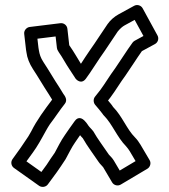

<svg xmlns="http://www.w3.org/2000/svg" viewBox="-20 -670 673 763"><path d="M335.8 -165.1C328.5 -172.9 328.1 -178.3 314.7 -191.7C309.9 -196.5 291.8 -211.2 276.2 -187.9C269.5 -177.9 262.6 -169.1 256.4 -160.2L238.5 -134.3C220.3 -108.3 211.4 -88.1 197.7 -63.2C184 -43.3 177 -33.7 165.3 -15.1L144.4 13.4L85.1 -28.8C102.1 -52.4 120.2 -75.5 135.7 -102.6L147.7 -123.6C157 -139.8 167.9 -161.2 178.2 -176.3C200.2 -205 216.8 -231.5 237.5 -257.4C249.3 -272.1 238.8 -287.9 231.5 -297.4L216.1 -322.5C195.7 -353 174.5 -390.3 152.9 -422.8C141.2 -440.5 137.1 -454.7 134.7 -469.1L132.8 -480.5L128.7 -516.2L201 -525.1L206.2 -479.2C206.7 -474.6 208.9 -469.9 211.2 -466.7C211.9 -465.1 213 -463.3 213.7 -462.4C228 -442.6 240.6 -417.5 257.1 -393.2C265.2 -380.5 271.1 -371.5 276.8 -363.1C282.9 -350.9 303.8 -334.1 321 -357C340.7 -383.3 359.9 -415.4 377.4 -440.6C404.7 -478.8 424.4 -510.9 448 -545C457.7 -556.8 466.9 -564.6 475.1 -569.1L515.1 -591L550.1 -527L515.1 -508C511.8 -506.2 508.8 -503.4 506.8 -500.7C481.4 -465.8 462.4 -434.2 437.7 -398.6C415.9 -369.4 396.9 -337 379.2 -313.2L357.3 -285.4C349.6 -275.6 351.5 -261.4 358 -253.7C367.3 -242.9 380 -227.9 386.9 -218.5C389 -215.1 391 -212.6 393.3 -210.3C425.7 -178 445.1 -125 480.9 -88.8C486.6 -82.4 491.4 -75.9 495.6 -69.1L518.8 -29.8L455.8 7.7L432.5 -31.7C426.4 -42.1 417.8 -49.9 412.8 -55.4C391.5 -87.2 367.3 -118.5 351.1 -147.7C350.2 -149.5 341.2 -159.6 335.8 -165.1ZM546.9 -637C540.4 -649 524.9 -653.5 513 -646.9L450.9 -612.9C435.4 -604.3 419 -590.9 407.4 -574.2C381.4 -536.7 363.5 -507.1 336.6 -469.4C324.3 -451.8 313.9 -435.3 301.6 -416.5C285.8 -441.4 275.6 -461.4 255.2 -490.3L247.8 -555.8C246.3 -569.8 233.4 -579.5 219.9 -577.8L97.9 -562.8C85.9 -561.3 74.5 -549.3 76.2 -535.2L83.2 -474.2C83.2 -473.9 83.3 -473.3 83.3 -472.9L85.2 -461.5C87.8 -440.1 96.9 -417 111.1 -395.2C131.5 -364.7 152.2 -328.2 173.9 -295.5L187.2 -274C156.5 -233 127.1 -193.9 104 -147.8L92.6 -128C72.6 -96.9 52.1 -68.4 29.8 -37.7C21.5 -26.3 24.5 -10.4 35.5 -2.6L135.5 68.4C145.1 75.2 161.7 74.4 170.1 62.8L206.1 13.8C220.1 -5.2 224.3 -13.6 239.6 -35.8C239.9 -36.3 240.5 -37.2 240.9 -37.9C256.6 -66.2 263.8 -83.3 279.5 -105.7L297.2 -131.3C297.2 -131.3 297.4 -131.5 298.3 -132.7C299.8 -130.7 305.5 -124 308.9 -120.8C328 -87.2 352.8 -55.2 372.2 -26.1C378.3 -17 386.8 -10.1 389.9 -5.6L425.5 54.7C432.5 66.6 448.1 70.4 459.8 63.5L565.8 0.5C576.4 -5.8 581.8 -21.5 574.5 -33.7L538.4 -94.9C531.9 -105.5 525.1 -115.3 516.7 -123.7C483.5 -156.8 466.2 -207.7 429.4 -245C423.8 -254.2 417.3 -261 409.3 -270.6L418.8 -282.8C440 -311 458.6 -343.2 478.3 -369.4C504.1 -406.5 521.1 -434.8 543.9 -466.8L595.9 -495C608 -501.6 612.5 -517.1 605.9 -529Z"/></svg>

Font: Tape
Style: Regular
Weight: 500
Foundry: Cannot Into Space Fonts
Version: Version 0.97